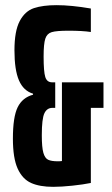

<svg xmlns="http://www.w3.org/2000/svg" viewBox="-20 -716 433 744"><path d="M381 -397V-298H332V-7Q303 -1 260.5 3.5Q218 8 186 8Q134 8 100.5 -7Q67 -22 48.5 -62.5Q30 -103 30 -179Q30 -263 48.5 -300.5Q67 -338 108 -349V-353Q71 -364 53.5 -404.5Q36 -445 36 -521Q36 -596 56.5 -634.5Q77 -673 111.5 -684.5Q146 -696 199 -696Q256 -696 332 -683V-592Q300 -597 245 -597Q199 -597 180.5 -591.5Q162 -586 155.5 -566Q149 -546 149 -497Q149 -438 155.5 -417.5Q162 -397 182 -397H194V-298H183Q162 -298 152 -277Q142 -256 142 -192Q142 -145 148 -124Q154 -103 166.5 -97Q179 -91 204 -91Q214 -91 220 -92V-397Z"/></svg>

Font: Saira Ultra Condensed ExtraBold
Style: Regular
Weight: 800
Width: 1
Designer: Hector Gatti with collaboration of the Omnibus-Type team
Foundry: Omnibus-Type
Version: Version 1.001; ttfautohint (v1.8)